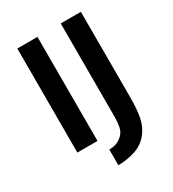

<svg xmlns="http://www.w3.org/2000/svg" viewBox="-191 -736 909 1007"><g transform="rotate(-30 263.5 -232.5)"><path d="M195 -630V0H73V-630ZM458 -630V-115Q458 -39 448.5 8.5Q439 56 410 93Q378 133 328.5 149Q279 165 226 165V70Q254 70 273.5 61.5Q293 53 307 39Q325 22 330.5 -5Q336 -32 336 -64V-630Z"/></g></svg>

Font: Mukta Mahee SemiBold
Style: Regular
Weight: 600
Designer: Shuchita Grover, Noopur Datye, Girish Dalvi, Yashodeep Gholap
Foundry: Ek Type
Version: Version 2.538;PS 1.000;hotconv 16.6.51;makeotf.lib2.5.65220;